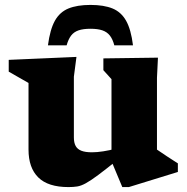

<svg xmlns="http://www.w3.org/2000/svg" viewBox="-20 -748 762 781"><path d="M280.5 -189Q280.5 -167.5 287.8 -154.2Q295 -141 311 -134.8Q327 -128.5 354 -128.5Q375 -128.5 400.2 -132.5Q425.5 -136.5 450.5 -143L460 -99Q410 -59 379.5 -36.2Q349 -13.5 329.5 -2.8Q310 8 294.2 10.5Q278.5 13 258.5 13Q175.5 13 135.8 -26.2Q96 -65.5 96 -139.5V-410.5L15.5 -456.5V-504.5L291 -516.5L280.5 -436ZM477.5 13 433.5 -92V-426L400.5 -462.5V-510.5L622.5 -513.5L618.5 -431.5V-139.5Q623 -136.5 633.8 -129.2Q644.5 -122 657.5 -113.2Q670.5 -104.5 682.8 -96.8Q695 -89 703.5 -83.5V-48.5L504 13ZM348 -631Q318.5 -631 299.5 -624.5Q280.5 -618 269.2 -603.2Q258 -588.5 251 -563.5H175Q183.5 -628 203.2 -663.5Q223 -699 258.5 -713.5Q294 -728 348 -728Q402.5 -728 437.8 -713.5Q473 -699 493 -663.5Q513 -628 521 -563.5H445Q438.5 -588.5 427 -603.2Q415.5 -618 396.5 -624.5Q377.5 -631 348 -631Z"/></svg>

Font: Newsreader 7pt
Style: Bold
Weight: 700
Designer: Hugues Gentile
Foundry: Production Type
Version: Version 1.003